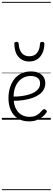

<svg xmlns="http://www.w3.org/2000/svg" viewBox="-20 -1287 566 2064"><path d="M293 18Q219 18 169.5 -15Q120 -48 95.5 -104Q71 -160 71 -229Q71 -294 88 -347.5Q105 -401 136.5 -439.5Q168 -478 212 -498.5Q256 -519 311 -519Q365 -519 399 -502Q433 -485 450 -456.5Q467 -428 467 -393Q467 -355 450 -324.5Q433 -294 402 -271.5Q371 -249 328 -234Q285 -219 232 -211Q179 -203 120 -203V-249Q165 -248 207.5 -253.5Q250 -259 287 -269.5Q324 -280 352 -297Q380 -314 395.5 -337Q411 -360 411 -390Q411 -430 383.5 -450Q356 -470 307 -470Q272 -470 239.5 -456Q207 -442 181.5 -413.5Q156 -385 141 -342Q126 -299 126 -240Q126 -168 149 -122Q172 -76 210.5 -53.5Q249 -31 296 -31Q335 -31 360.5 -42Q386 -53 404.5 -70Q423 -87 439 -106Q448 -114 455.5 -113.5Q463 -113 472 -107Q480 -101 483 -93Q486 -85 479 -77Q463 -53 436.5 -31Q410 -9 374 4.5Q338 18 293 18ZM295 -626Q222 -626 178.5 -676Q135 -726 134 -816Q134 -826 139 -831.5Q144 -837 157 -837Q170 -837 175 -831.5Q180 -826 181 -816Q184 -753 213.5 -717.5Q243 -682 295 -682Q348 -682 377.5 -717.5Q407 -753 410 -816Q411 -826 416 -831.5Q421 -837 433 -837Q446 -837 451.5 -831.5Q457 -826 457 -816Q456 -757 435.5 -714.5Q415 -672 379 -649Q343 -626 295 -626ZM0 747H526V757H0ZM0 -20H526V0H0ZM0 -505H526V-500H0ZM0 -1267H526V-1257H0Z"/></svg>

Font: Playwrite VN Guides
Style: Regular
Weight: 400
Designer: Veronika Burian, José Scaglione
Foundry: TypeTogether
Version: Version 1.003